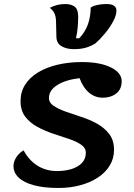

<svg xmlns="http://www.w3.org/2000/svg" viewBox="-20 -908 666 953"><path d="M271 25Q198 25 148 11.5Q98 -2 72.5 -26.5Q47 -51 47 -84Q47 -105 60 -126Q73 -147 97 -162Q123 -113 165.5 -86Q208 -59 263 -59Q301 -59 333.5 -68.5Q366 -78 386 -98.5Q406 -119 406 -150Q406 -174 382.5 -190Q359 -206 322 -218.5Q285 -231 244 -244.5Q203 -258 166 -278Q129 -298 105.5 -328.5Q82 -359 82 -406Q82 -452 105 -488Q128 -524 169.5 -549Q211 -574 266.5 -587Q322 -600 387 -600Q476 -600 530 -573.5Q584 -547 584 -505Q584 -465 557 -444Q530 -423 490 -423Q452 -423 422 -448Q392 -473 375 -520Q306 -512 264.5 -486Q223 -460 223 -422Q223 -398 246.5 -382.5Q270 -367 306 -354Q342 -341 384 -327.5Q426 -314 462 -294Q498 -274 522 -243Q546 -212 546 -164Q546 -121 524.5 -86Q503 -51 465.5 -26.5Q428 -2 378 11.5Q328 25 271 25ZM346 -664Q312 -664 286.5 -678Q261 -692 260 -724L258 -804Q257 -830 248.5 -845Q240 -860 227 -869Q246 -879 264.5 -883.5Q283 -888 304 -888Q333 -888 350.5 -875Q368 -862 368 -826Q368 -798 365.5 -770.5Q363 -743 357 -718H373Q390 -735 403.5 -759Q417 -783 423.5 -812Q430 -841 430 -870Q440 -878 461.5 -883Q483 -888 508 -888Q535 -888 546.5 -879Q558 -870 558 -856Q558 -832 541.5 -801.5Q525 -771 501 -742Q477 -713 454 -693Q434 -680 408.5 -672Q383 -664 346 -664Z"/></svg>

Font: Lemonada Medium
Style: Regular
Weight: 500
Designer: Mohamed Gaber (Arabic), Eduardo Tunni (Latin)
Foundry: Kief Type Foundry
Version: Version 4.004; ttfautohint (v1.8.2)